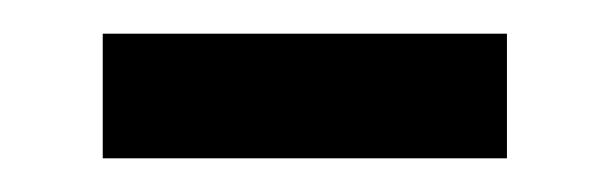

<svg xmlns="http://www.w3.org/2000/svg" viewBox="-20 -325 362 114"><path d="M41 -231V-305H281V-231Z"/></svg>

Font: Noto Sans Syriac
Style: Regular
Weight: 400
Designer: Patrick Giasson and the Monotype Design Team
Foundry: Monotype Imaging Inc.
Version: Version 2.000; ttfautohint (v1.8.3) -l 8 -r 50 -G 200 -x 14 